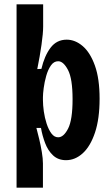

<svg xmlns="http://www.w3.org/2000/svg" viewBox="-20 -720 512 881"><path d="M56 141V-700H178V-598Q178 -568 170.5 -515Q163 -462 151 -403L170 -404Q184 -464 212 -501Q240 -538 286 -538Q325 -538 359.5 -508.5Q394 -479 415.5 -419Q437 -359 437 -267Q437 -175 416 -112Q395 -49 360 -17Q325 15 283 15Q247 15 223.5 -7Q200 -29 187 -63.5Q174 -98 168 -133H147Q153 -111 160 -81.5Q167 -52 172 -22Q177 8 177 30V141ZM247 -90Q272 -90 292.5 -130Q313 -170 313 -265Q313 -359 292 -399Q271 -439 247 -439Q227 -439 213.5 -419.5Q200 -400 192 -371.5Q184 -343 180.5 -316Q177 -289 177 -274V-261Q177 -238 181 -209Q185 -180 194 -152.5Q203 -125 216 -107.5Q229 -90 247 -90Z"/></svg>

Font: Bricolage Grotesque 12pt Condensed SemiBold
Style: Regular
Weight: 600
Width: 3
Designer: Mathieu Triay
Foundry: Atelier Triay
Version: Version 1.001; ttfautohint (v1.8.4.7-5d5b);gftools[0.9.33.de